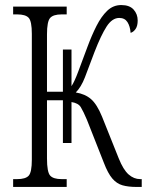

<svg xmlns="http://www.w3.org/2000/svg" viewBox="-20 -740 600 760"><path d="M32 0V-31H48Q81 -31 93.5 -44.5Q106 -58 106 -108V-606Q106 -656 93.5 -669.5Q81 -683 48 -683H32V-714H244V-683H224Q191 -683 178.5 -669Q166 -655 166 -604V-377H229V-544H263V-399Q275 -417 290 -457.5Q305 -498 326 -554Q343 -600 362 -637.5Q381 -675 404.5 -697.5Q428 -720 460 -720Q493 -720 509 -702Q525 -684 525 -659Q525 -637 516.5 -625Q508 -613 497 -610Q495 -636 484.5 -652.5Q474 -669 452 -669Q424 -669 402 -635Q380 -601 354 -534Q331 -472 316 -433.5Q301 -395 280 -374Q317 -368 340.5 -347.5Q364 -327 384 -278L450 -113Q468 -68 489 -49.5Q510 -31 535 -31H541V0H521Q488 0 465 -6.5Q442 -13 424.5 -33.5Q407 -54 391 -96L324 -266Q310 -299 300 -315.5Q290 -332 263 -336V-174H229V-343H166V-113Q166 -59 178.5 -45Q191 -31 224 -31H244V0Z"/></svg>

Font: Noto Serif ExtraCondensed Light
Style: Regular
Weight: 300
Width: 2
Designer: Monotype Design Team
Foundry: Monotype Imaging Inc.
Version: Version 2.014; ttfautohint (v1.8.4.7-5d5b)